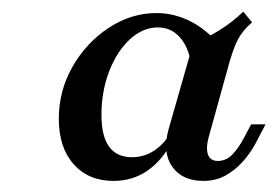

<svg xmlns="http://www.w3.org/2000/svg" viewBox="-20 -605 482 334"><path d="M177.4 -290.3Q133.9 -290.3 108.1 -319.4Q82.3 -348.4 82.3 -398.4Q82.3 -446.8 106 -488.7Q129.8 -530.6 169 -556.5Q208.1 -582.3 252.4 -582.3Q283.1 -582.3 311.7 -567.7Q340.3 -553.2 362.9 -525L312.9 -491.9Q308.1 -523.4 292.7 -540.3Q277.4 -557.3 254.8 -557.3Q228.2 -557.3 205.6 -536.3Q183.1 -515.3 169.8 -480.6Q156.5 -446 156.5 -404.8Q156.5 -331.5 209.7 -331.5Q231.5 -331.5 249.6 -344Q267.7 -356.5 280.6 -379.8L279.8 -359.7Q262.9 -326.6 237.1 -308.5Q211.3 -290.3 177.4 -290.3ZM333.9 -290.3Q296.8 -290.3 279.4 -315.3Q262.1 -340.3 273.4 -380.6L316.1 -529.8Q339.5 -538.7 361.7 -552.4Q383.9 -566.1 403.2 -584.7L418.5 -566.1Q407.3 -556.5 400.4 -546.8Q393.5 -537.1 389.1 -526.2Q384.7 -515.3 379.8 -499.2L342.7 -365.3Q337.9 -346.8 341.9 -335.9Q346 -325 358.9 -325Q373.4 -325 384.3 -336.3Q395.2 -347.6 404 -364.5L416.9 -388.7H441.9L424.2 -354.8Q414.5 -337.1 401.2 -322.6Q387.9 -308.1 371.4 -299.2Q354.8 -290.3 333.9 -290.3Z"/></svg>

Font: Playfair 5pt SemiExpanded Light Medium
Style: Italic
Weight: 500
Italic angle: -15.6°
Version: Version 2.001;gftools[0.9.30]